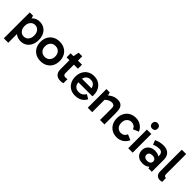

<svg xmlns="http://www.w3.org/2000/svg" viewBox="244 -2037 3552 3552"><g transform="rotate(45 2020.0 -261.5)"><path d="M315 11Q249 11 200.5 -20Q152 -51 125 -108Q98 -165 98 -243Q98 -321 125.5 -378.5Q153 -436 201.5 -467.5Q250 -499 315 -499Q383 -499 433.5 -467Q484 -435 512 -377.5Q540 -320 540 -243Q540 -168 512 -110.5Q484 -53 433 -21Q382 11 315 11ZM60 190V-488H147L176 -381H166V-120H176V190ZM296 -93Q352 -93 387 -134.5Q422 -176 422 -243Q422 -311 387 -353Q352 -395 296 -395Q241 -395 205.5 -353.5Q170 -312 170 -244Q170 -176 205.5 -134.5Q241 -93 296 -93Z M837 11Q762 11 705 -21Q648 -53 616.5 -110.5Q585 -168 585 -243Q585 -320 616.5 -377.5Q648 -435 705 -467Q762 -499 837 -499Q912 -499 969 -467Q1026 -435 1057.5 -377.5Q1089 -320 1089 -243Q1089 -168 1057.5 -110.5Q1026 -53 969 -21Q912 11 837 11ZM837 -101Q897 -101 934 -140.5Q971 -180 971 -244Q971 -308 934 -347.5Q897 -387 837 -387Q777 -387 740 -348Q703 -309 703 -244Q703 -180 740 -140.5Q777 -101 837 -101Z M1356 9Q1286 9 1245.5 -29.5Q1205 -68 1205 -151V-482V-488L1227 -601H1321V-161Q1321 -131 1336 -117Q1351 -103 1375 -103Q1391 -103 1404 -105Q1417 -107 1427 -110V-2Q1412 3 1395.5 6Q1379 9 1356 9ZM1130 -382V-488H1427V-382Z M1737 10Q1665 10 1611 -21.5Q1557 -53 1526.5 -110Q1496 -167 1496 -243Q1496 -320 1526.5 -377.5Q1557 -435 1611 -467Q1665 -499 1737 -499Q1810 -499 1864.5 -466.5Q1919 -434 1949 -376.5Q1979 -319 1979 -244Q1979 -235 1978.5 -226Q1978 -217 1977 -210H1598V-303H1891L1867 -250Q1867 -319 1835 -363Q1803 -407 1738 -407Q1679 -407 1644.5 -370.5Q1610 -334 1610 -274V-221Q1610 -159 1644.5 -122.5Q1679 -86 1740 -86Q1795 -86 1825.5 -109Q1856 -132 1878 -166L1961 -116Q1928 -54 1873 -22Q1818 10 1737 10Z M2352 -499Q2404 -499 2434 -482Q2464 -465 2479 -435.5Q2494 -406 2498.5 -369.5Q2503 -333 2503 -294V0H2387V-304Q2387 -353 2366.5 -369.5Q2346 -386 2316 -386Q2288 -386 2258.5 -374.5Q2229 -363 2205 -343.5Q2181 -324 2166 -299L2157 -362H2182V0H2066V-488H2153L2177 -399L2143 -398Q2171 -429 2204 -451.5Q2237 -474 2274.5 -486.5Q2312 -499 2352 -499Z M2830 11Q2755 11 2699.5 -22Q2644 -55 2613.5 -112Q2583 -169 2583 -244Q2583 -319 2613.5 -376.5Q2644 -434 2699.5 -466.5Q2755 -499 2830 -499Q2905 -499 2963.5 -460Q3022 -421 3048 -356L2940 -309Q2925 -347 2896 -367Q2867 -387 2828 -387Q2774 -387 2737.5 -349.5Q2701 -312 2701 -244Q2701 -177 2737.5 -139Q2774 -101 2828 -101Q2867 -101 2896 -121Q2925 -141 2940 -179L3048 -133Q3021 -68 2962.5 -28.5Q2904 11 2830 11Z M3241 0H3125V-488H3241ZM3110 -640Q3110 -672 3129.5 -692.5Q3149 -713 3183 -713Q3215 -713 3235 -692.5Q3255 -672 3255 -640Q3255 -608 3235 -588Q3215 -568 3183 -568Q3149 -568 3129.5 -588Q3110 -608 3110 -640Z M3510 14Q3454 14 3413.5 -6.5Q3373 -27 3351 -64Q3329 -101 3329 -152Q3329 -202 3351.5 -239Q3374 -276 3415 -297.5Q3456 -319 3510 -319Q3581 -319 3624.5 -287Q3668 -255 3684 -197L3626 -201V-322Q3626 -352 3605.5 -376Q3585 -400 3536 -400Q3508 -400 3474 -393.5Q3440 -387 3404 -370L3369 -456Q3411 -477 3457.5 -488Q3504 -499 3550 -499Q3615 -499 3657.5 -475.5Q3700 -452 3721 -412Q3742 -372 3742 -320V0H3653L3627 -91L3684 -108Q3667 -48 3621.5 -17Q3576 14 3510 14ZM3537 -81Q3577 -81 3601.5 -100Q3626 -119 3626 -152Q3626 -187 3601.5 -205.5Q3577 -224 3537 -224Q3497 -224 3472.5 -205.5Q3448 -187 3448 -152Q3448 -119 3472.5 -100Q3497 -81 3537 -81Z M3950 5Q3921 5 3897 -8.5Q3873 -22 3859 -48.5Q3845 -75 3845 -116V-681H3959V-157Q3959 -124 3974 -113Q3989 -102 4009 -102V-3Q3997 1 3981.5 3Q3966 5 3950 5Z"/></g></svg>

Font: Gabarito Medium
Style: Regular
Weight: 500
Designer: Leandro Assis / Alvaro Franca / Felipe Casaprima
Foundry: Naipe Foundry
Version: Version 1.000